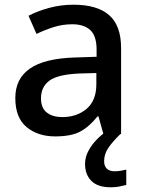

<svg xmlns="http://www.w3.org/2000/svg" viewBox="-20 -569 614 815"><path d="M292 -549Q393 -549 443.5 -504.5Q494 -460 494 -365V0H419L398 -75H394Q359 -31 320.5 -10.5Q282 10 214 10Q141 10 93 -29.5Q45 -69 45 -153Q45 -235 107 -278Q169 -321 298 -325L390 -328V-358Q390 -417 363 -441.5Q336 -466 287 -466Q246 -466 208 -454Q170 -442 135 -425L101 -502Q139 -522 188.5 -535.5Q238 -549 292 -549ZM317 -257Q225 -253 189.5 -226.5Q154 -200 154 -152Q154 -110 179 -91Q204 -72 244 -72Q306 -72 347.5 -107Q389 -142 389 -212V-259ZM422 115Q422 136 433.5 147Q445 158 465 158Q482 158 494.5 155.5Q507 153 516 151V216Q501 220 485.5 223Q470 226 450 226Q395 226 368 199Q341 172 341 127Q341 98 355.5 71Q370 44 392.5 21.5Q415 -1 438 -16L491 0Q458 32 440 58.5Q422 85 422 115Z"/></svg>

Font: Noto Sans Gurmukhi Medium
Style: Regular
Weight: 500
Designer: Jelle Bosma - Monotype Design Team
Foundry: Monotype Imaging Inc.
Version: Version 2.004; ttfautohint (v1.8.4.7-5d5b)